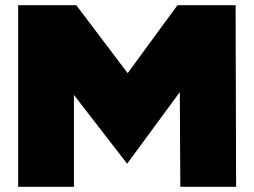

<svg xmlns="http://www.w3.org/2000/svg" viewBox="-20 -720 980 740"><path d="M50 0H265V-354L470 -89L673 -365L675 0H890L888 -700H664L472 -438L274 -700H50Z"/></svg>

Font: Chess Sans Black
Style: Regular
Weight: 900
Designer: Wolf Bōese
Foundry: Wolf Bōese
Version: Version 7.223;Glyphs 3.3 (3306)